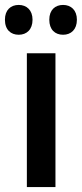

<svg xmlns="http://www.w3.org/2000/svg" viewBox="-43 -759 332 779"><path d="M-23 -679C-23 -638 1 -618 33 -618C65 -618 89 -639 89 -679C89 -718 65 -739 33 -739C1 -739 -23 -719 -23 -679ZM157 -679C157 -639 180 -618 213 -618C245 -618 269 -639 269 -679C269 -718 245 -739 213 -739C181 -739 157 -719 157 -679ZM182 0V-543H66V0Z"/></svg>

Font: Noto Sans Thai Cond SemBd
Style: Regular
Weight: 600
Width: 3
Designer: Monotype Design Team
Foundry: Monotype Imaging Inc.
Version: Version 2.002